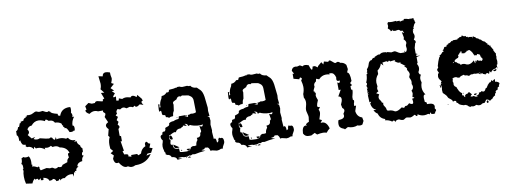

<svg xmlns="http://www.w3.org/2000/svg" viewBox="-54 -901 3218 1206"><g transform="rotate(-10 1555.0 -298.5)"><path d="M249.5 11.2 251.5 4.4Q251.5 0.5 247.1 0.5L245.1 1L246.1 3.9Q246.1 10.7 226.1 10.7Q223.6 -4.4 207 -6.8Q204.1 1 183.6 1Q179.2 -19.5 147.9 -24.4L149.4 -17.1Q149.4 -10.3 141.6 -10.3L130.9 -12.2L134.3 -24.4L118.2 -14.6Q115.2 -24.9 109.4 -24.9Q105 -24.9 100.1 -20.5L94.7 -28.3Q82.5 -19 75.7 -1L35.6 -6.8Q29.8 -29.8 29.8 -51.3Q29.8 -75.2 34.7 -89.4L30.8 -96.7L35.6 -100.6L36.1 -112.3Q36.1 -130.9 29.3 -131.8V-137.7Q35.6 -141.1 35.6 -168.9Q42.5 -168.9 46.4 -174.8Q54.7 -169.4 64.5 -169.4Q75.7 -169.4 82 -172.9Q91.8 -160.2 91.8 -135.3L90.8 -118.2L96.7 -116.2L90.8 -106.4Q107.4 -106.4 124.5 -95.2L129.9 -99.6L137.2 -94.7L135.7 -88.9Q135.7 -82 141.6 -73.2L179.7 -81.1L200.2 -75.7L211.9 -77.1Q218.8 -77.1 223.9 -72.5Q229 -67.9 235.8 -67.9Q243.2 -67.9 253.4 -75.2Q259.8 -71.8 267.6 -71.8Q278.3 -71.8 281.2 -83L314.9 -94.7Q314.9 -111.8 329.6 -122.1L327.1 -138.7Q327.1 -149.9 334.5 -149.9L338.4 -149.4Q328.6 -187 283.2 -194.3Q271.5 -206.1 254.9 -206.1Q244.1 -206.1 240.7 -204.1L230.5 -213.9Q219.7 -206.1 205.1 -206.1L189.9 -208L192.4 -197.3Q170.4 -214.8 147.5 -214.8L135.3 -213.9L126.5 -226.1L122.1 -211.4Q109.4 -231.9 87.9 -231.9L82 -231.4L73.7 -239.3L77.6 -247.1L59.1 -251Q49.3 -260.7 46.9 -281.7L40 -276.4L40.5 -289.1Q40.5 -312.5 31.2 -315.4L31.7 -342.8Q42.5 -342.8 48.3 -366.2L54.2 -363.8L63 -387.7L66.9 -386.7Q69.8 -386.7 69.8 -391.1L69.3 -395.5L88.4 -399.4Q90.3 -413.1 107.4 -417L106 -422.4L110.8 -420.9Q114.7 -420.9 114.7 -425.8L114.3 -429.2L129.9 -427.7Q143.6 -427.7 156.5 -435.1Q169.4 -442.4 174.3 -442.4Q179.7 -442.4 184.8 -439.5Q189.9 -436.5 199.7 -436.5L217.8 -438.5Q236.3 -427.2 245.1 -427.2Q251 -427.2 253.4 -431.2L264.2 -425.3Q264.2 -414.6 308.6 -403.8L307.1 -398.4Q307.1 -391.1 321.3 -389.6Q335.9 -433.1 384.8 -433.1Q393.1 -433.1 393.8 -429Q394.5 -424.8 394.5 -419.4Q394.5 -404.8 391.1 -397.5Q397.5 -388.2 397.5 -379.4Q397.5 -373 394 -368.2L406.2 -369.1Q386.7 -343.8 386.7 -315.4Q397 -315.4 397 -297.4L395.5 -282.2L389.2 -283.2Q383.8 -277.3 372.6 -277.3L361.3 -278.3Q349.6 -308.1 339.8 -308.1L335.9 -306.6Q335.9 -316.4 327.6 -317.4L328.6 -323.7Q328.6 -328.1 326.2 -328.1L323.2 -327.1L321.3 -338.9Q306.2 -352.5 281.2 -352.5Q272 -370.6 250.5 -370.6L245.1 -370.1Q233.9 -381.3 228 -381.3Q222.2 -381.3 221.7 -372.6Q198.7 -384.3 180.2 -384.3Q152.8 -384.3 133.8 -359.9Q113.8 -359.9 103.5 -340.8Q110.4 -331.1 110.4 -324.2Q110.4 -314 99.1 -305.7L120.1 -280.3L143.1 -285.6L130.9 -274.4Q141.6 -268.1 152.8 -268.1Q161.1 -268.1 170.9 -272.5Q214.4 -261.2 225.6 -261.2Q236.3 -261.2 237.3 -266.6L247.1 -262.7Q253.9 -247.1 262.7 -247.1L271 -262.7L272.5 -247.1Q278.8 -250.5 292 -250.5Q314 -250.5 332.5 -241.2L344.7 -245.1Q356.9 -223.1 383.8 -223.1L390.1 -223.6L378.9 -211.9L394.5 -215.3Q394.5 -197.8 412.1 -184.6Q412.1 -171.4 422.9 -165V-143.6L415.5 -136.2L413.6 -122.1L423.3 -116.7Q408.2 -107.4 408.2 -85Q378.4 -82.5 372.1 -59.6L378.9 -53.7Q361.3 -51.3 360.8 -30.3L351.1 -32.2L354 -22.9L344.7 -24.4L339.8 2.4L335.9 -14.6L322.3 -16.1Q299.8 -16.1 281.2 1L273.9 0Q262.2 0 249.5 11.2Z M709.5 4.9Q697.3 4.9 685.1 -2.9L675.3 -1Q652.8 -1 631.8 -36.1L623 -34.7Q604.5 -34.7 601.1 -65.4L609.9 -85.4L592.3 -102.5L610.4 -114.3L595.2 -131.3L593.8 -155.3Q593.8 -184.6 604 -203.6L596.2 -213.9L606.4 -253.9Q593.3 -266.1 593.3 -277.3Q593.3 -289.1 610.8 -297.4L594.7 -333.5Q603 -346.2 603 -352.1Q603 -356 596.7 -360.6Q590.3 -365.2 590.3 -369.1L592.3 -375.5H560.5Q548.8 -381.3 537.6 -381.3Q521 -381.3 504.4 -369.1Q482.9 -380.4 482.9 -392.1L483.4 -396L490.7 -398.9L486.3 -420.9L509.8 -438L529.8 -429.7L550.3 -430.7Q552.2 -439.9 565.9 -439.9L596.7 -432.6Q602.5 -432.6 602.5 -439.5L602.1 -443.8L612.8 -448.2L598.1 -486.3L619.1 -484.4L599.1 -509.8Q606 -522.5 606 -543.9L600.6 -592.3L627.4 -586.9Q629.4 -608.9 649.9 -608.9Q660.6 -608.9 676.3 -603Q676.3 -584.5 678.5 -577.1Q680.7 -569.8 680.7 -563Q680.7 -557.1 672.4 -536.1L688 -528.3L662.6 -505.4L682.6 -486.3L667 -485.4L684.1 -468.8Q669.4 -453.1 669.4 -448.2Q669.4 -445.3 673.8 -445.3Q680.7 -445.3 687 -448.7L684.6 -421.9L699.7 -419.9L703.1 -433.1L723.1 -425.8Q733.9 -431.6 747.6 -431.6Q755.9 -431.6 776.4 -426.3Q781.2 -434.1 789.6 -434.1Q799.8 -434.1 814.9 -421.9L820.3 -434.6L844.2 -406.2L848.6 -392.6Q838.9 -391.6 838.9 -385.3Q838.9 -377.9 848.1 -365.7L825.7 -373.5Q811.5 -362.3 802.7 -362.3Q795.4 -362.3 792.5 -371.1L780.8 -362.8Q770.5 -368.7 759.8 -368.7L739.7 -363.3Q728.5 -371.6 719.2 -371.6Q710 -371.6 698.7 -363.3L683.1 -368.7Q672.9 -358.9 672.9 -350.1L675.3 -341.3L664.6 -330.6L677.2 -319.8L665.5 -300.8L675.3 -288.6L667 -271.5Q675.8 -264.2 675.8 -257.3Q675.8 -250.5 667 -244.1V-200.7L675.3 -196.8V-164.1L667 -166L677.2 -104L668 -101.6L675.3 -80.1Q700.2 -80.1 700.2 -70.8L698.2 -64L717.3 -58.6V-69.3H754.9L762.2 -59.6L779.8 -67.9Q788.6 -98.1 814.9 -108.4L814.5 -124.5Q819.3 -134.8 824.7 -134.8Q829.6 -134.8 836.4 -123L848.1 -118.7L838.4 -94.7L857.4 -88.4L843.3 -61.5L820.3 -60.5L811 -48.8L839.8 -55.2Q804.7 -1.5 737.8 -1.5H731.9Q721.2 4.9 709.5 4.9Z M999 10.7Q994.6 -10.7 965.8 -11.7Q961.4 -28.3 939.5 -30.8L930.7 -37.1L933.1 -44.9Q925.3 -51.3 925.3 -62Q920.9 -74.7 920.9 -87.4Q920.9 -101.1 926.8 -115.2L928.7 -125.5Q919.4 -134.8 919.4 -149.4Q919.4 -158.2 934.1 -163.1L933.6 -167Q933.6 -178.7 945.3 -178.7L949.7 -178.2Q957.5 -184.6 957.5 -194.8L957 -198.7Q960.9 -201.7 966.3 -203.1Q979.5 -207 983.2 -210.7Q986.8 -214.4 986.8 -224.1Q999 -232.9 1017.1 -232.9Q1030.8 -240.2 1050.3 -241.2L1054.2 -256.8H1094.7L1094.2 -254.9Q1094.2 -253.9 1095.7 -253.9L1101.6 -254.9L1106.9 -248.5L1088.9 -249L1108.9 -243.2Q1112.3 -245.1 1112.3 -249L1110.4 -254.9Q1123.5 -254.9 1131.3 -259.8L1143.1 -258.3Q1155.8 -258.3 1165 -263.2L1163.6 -336.9Q1163.6 -358.4 1147.5 -368.7L1136.7 -375.5L1096.2 -382.3L1087.4 -377Q1083 -379.9 1078.1 -379.9Q1065.4 -379.9 1058.6 -364.3L1038.6 -354.5Q1032.7 -350.6 1032.7 -343.8L1034.7 -334.5L1029.3 -295.9Q1020.5 -283.2 1020.5 -268.1L1017.1 -263.2L1012.7 -263.7Q1002.4 -263.7 992.2 -257.8Q985.4 -265.1 974.1 -265.1L971.2 -278.8L955.1 -282.2Q951.7 -288.6 951.7 -304.7L949.7 -310.5Q942.9 -309.1 939.5 -305.7Q937.5 -309.1 937.5 -321.3L939.9 -354L949.2 -349.1Q944.8 -345.2 944.8 -338.9L946.3 -329.6L951.7 -334.5L951.2 -340.8Q951.2 -363.3 965.8 -385.3L970.2 -400.9Q990.2 -400.9 1004.4 -418L1011.2 -417Q1020.5 -417 1020.5 -426.3L1023.9 -431.6L1050.3 -433.6L1071.8 -438L1074.2 -434.1L1075.2 -439.9H1090.8Q1098.6 -435.1 1108.9 -434.6L1138.7 -436.5Q1145.5 -432.6 1151.4 -432.6L1158.2 -433.6Q1168.5 -416 1196.8 -414.6Q1204.1 -406.2 1210 -401.6Q1215.8 -397 1220.2 -391.1Q1224.6 -385.3 1228.3 -376Q1231.9 -366.7 1234.9 -349.1L1242.7 -278.8L1241.2 -257.8L1244.6 -225.6L1231 -226.6L1242.7 -219.2L1245.6 -195.8L1241.2 -170.4L1244.6 -133.8L1242.7 -124L1246.1 -78.1L1252.4 -80.6Q1261.2 -80.6 1262.2 -52.7Q1273.4 -56.6 1273.4 -66.9L1272.9 -70.8L1279.8 -81.5L1286.6 -76.2L1293.5 -77.1Q1307.6 -77.1 1307.6 -52.7Q1307.6 -42 1299.8 -31Q1292 -20 1292 -9.3L1279.8 -9.8Q1267.1 -2.9 1252.9 -2.9L1223.1 -9.8L1212.9 -8.3Q1210.4 -22.5 1200.2 -32.2L1181.6 -34.2Q1178.2 -23.4 1158.2 -23.4Q1159.7 -18.6 1182.1 -15.1Q1139.2 -11.2 1112.3 -4.9L1098.1 -6.8L1085.9 -1.5L1076.7 -3.4L1063 2H1041.5Q1035.2 -1.5 1023.9 -1.5L1005.4 0Q1005.4 4.9 1031.2 7.8ZM1064.5 -30.8Q1089.8 -30.8 1094.7 -50.8Q1104 -57.1 1109.9 -57.1L1118.7 -55.7L1131.3 -57.6Q1131.8 -76.2 1144 -89.8L1142.1 -103.5Q1168.5 -103.5 1168.5 -127.9V-130.9Q1176.3 -134.3 1176.3 -142.6L1170.9 -174.3Q1180.2 -168.5 1185.5 -168.5Q1191.9 -168.5 1193.4 -181.6Q1188.5 -178.2 1177.2 -178.2Q1155.3 -178.2 1138.2 -182.6Q1121.1 -187 1114.7 -190.9L1101.6 -186.5Q1101.1 -203.1 1080.6 -203.6Q1092.3 -193.8 1092.3 -190.9L1089.8 -189.5L1069.8 -195.3L1067.9 -188.5Q1059.6 -186.5 1052.2 -180.2H1047.9Q1025.9 -180.2 1018.6 -161.1L1012.7 -163.6Q1002.4 -163.6 978 -149.4L973.6 -150.9L970.7 -128.4Q970.7 -123.5 977.5 -116.7Q973.1 -104 973.1 -97.2Q973.1 -87.9 981 -87.9L985.4 -88.4V-84.5Q985.4 -57.1 1012.7 -57.1L1020.5 -57.6L1022 -35.6Q1031.2 -30.8 1064.5 -30.8ZM985.4 -120.6Q973.6 -120.6 973.6 -136.7Q973.6 -140.6 974.4 -143.8Q975.1 -147 980.5 -147Q990.2 -147 992.7 -122.1ZM1009.3 -62Q989.3 -62 989.3 -84V-87.9L1024.9 -64.5ZM1074.7 -33.7 1066.4 -45.4 1075.2 -45.9Q1088.4 -45.9 1088.4 -42.5Q1088.4 -39.6 1074.7 -33.7ZM1085.9 10.3H1064.5L1076.2 2.9Q1085.9 8.3 1085.9 10.3ZM1057.1 9.8Q1054.7 9.8 1052.7 6.3H1060.5ZM1042.5 -249Q1040 -249 1038.1 -252.4H1045.9ZM1032.7 -40 1032.2 -46.9 1036.6 -45.9 1038.1 -39.6Z M1443.4 10.7Q1439 -10.7 1410.2 -11.7Q1405.8 -28.3 1383.8 -30.8L1375 -37.1L1377.4 -44.9Q1369.6 -51.3 1369.6 -62Q1365.2 -74.7 1365.2 -87.4Q1365.2 -101.1 1371.1 -115.2L1373 -125.5Q1363.8 -134.8 1363.8 -149.4Q1363.8 -158.2 1378.4 -163.1L1377.9 -167Q1377.9 -178.7 1389.6 -178.7L1394 -178.2Q1401.9 -184.6 1401.9 -194.8L1401.4 -198.7Q1405.3 -201.7 1410.6 -203.1Q1423.8 -207 1427.5 -210.7Q1431.2 -214.4 1431.2 -224.1Q1443.4 -232.9 1461.4 -232.9Q1475.1 -240.2 1494.6 -241.2L1498.5 -256.8H1539.1L1538.6 -254.9Q1538.6 -253.9 1540 -253.9L1545.9 -254.9L1551.3 -248.5L1533.2 -249L1553.2 -243.2Q1556.6 -245.1 1556.6 -249L1554.7 -254.9Q1567.9 -254.9 1575.7 -259.8L1587.4 -258.3Q1600.1 -258.3 1609.4 -263.2L1607.9 -336.9Q1607.9 -358.4 1591.8 -368.7L1581.1 -375.5L1540.5 -382.3L1531.7 -377Q1527.3 -379.9 1522.5 -379.9Q1509.8 -379.9 1502.9 -364.3L1482.9 -354.5Q1477.1 -350.6 1477.1 -343.8L1479 -334.5L1473.6 -295.9Q1464.8 -283.2 1464.8 -268.1L1461.4 -263.2L1457 -263.7Q1446.8 -263.7 1436.5 -257.8Q1429.7 -265.1 1418.5 -265.1L1415.5 -278.8L1399.4 -282.2Q1396 -288.6 1396 -304.7L1394 -310.5Q1387.2 -309.1 1383.8 -305.7Q1381.8 -309.1 1381.8 -321.3L1384.3 -354L1393.6 -349.1Q1389.2 -345.2 1389.2 -338.9L1390.6 -329.6L1396 -334.5L1395.5 -340.8Q1395.5 -363.3 1410.2 -385.3L1414.6 -400.9Q1434.6 -400.9 1448.7 -418L1455.6 -417Q1464.8 -417 1464.8 -426.3L1468.3 -431.6L1494.6 -433.6L1516.1 -438L1518.6 -434.1L1519.5 -439.9H1535.2Q1543 -435.1 1553.2 -434.6L1583 -436.5Q1589.8 -432.6 1595.7 -432.6L1602.5 -433.6Q1612.8 -416 1641.1 -414.6Q1648.4 -406.2 1654.3 -401.6Q1660.2 -397 1664.6 -391.1Q1668.9 -385.3 1672.6 -376Q1676.3 -366.7 1679.2 -349.1L1687 -278.8L1685.5 -257.8L1689 -225.6L1675.3 -226.6L1687 -219.2L1689.9 -195.8L1685.5 -170.4L1689 -133.8L1687 -124L1690.4 -78.1L1696.8 -80.6Q1705.6 -80.6 1706.5 -52.7Q1717.8 -56.6 1717.8 -66.9L1717.3 -70.8L1724.1 -81.5L1731 -76.2L1737.8 -77.1Q1752 -77.1 1752 -52.7Q1752 -42 1744.1 -31Q1736.3 -20 1736.3 -9.3L1724.1 -9.8Q1711.4 -2.9 1697.3 -2.9L1667.5 -9.8L1657.2 -8.3Q1654.8 -22.5 1644.5 -32.2L1626 -34.2Q1622.6 -23.4 1602.5 -23.4Q1604 -18.6 1626.5 -15.1Q1583.5 -11.2 1556.6 -4.9L1542.5 -6.8L1530.3 -1.5L1521 -3.4L1507.3 2H1485.8Q1479.5 -1.5 1468.3 -1.5L1449.7 0Q1449.7 4.9 1475.6 7.8ZM1508.8 -30.8Q1534.2 -30.8 1539.1 -50.8Q1548.3 -57.1 1554.2 -57.1L1563 -55.7L1575.7 -57.6Q1576.2 -76.2 1588.4 -89.8L1586.4 -103.5Q1612.8 -103.5 1612.8 -127.9V-130.9Q1620.6 -134.3 1620.6 -142.6L1615.2 -174.3Q1624.5 -168.5 1629.9 -168.5Q1636.2 -168.5 1637.7 -181.6Q1632.8 -178.2 1621.6 -178.2Q1599.6 -178.2 1582.5 -182.6Q1565.4 -187 1559.1 -190.9L1545.9 -186.5Q1545.4 -203.1 1524.9 -203.6Q1536.6 -193.8 1536.6 -190.9L1534.2 -189.5L1514.2 -195.3L1512.2 -188.5Q1503.9 -186.5 1496.6 -180.2H1492.2Q1470.2 -180.2 1462.9 -161.1L1457 -163.6Q1446.8 -163.6 1422.4 -149.4L1418 -150.9L1415 -128.4Q1415 -123.5 1421.9 -116.7Q1417.5 -104 1417.5 -97.2Q1417.5 -87.9 1425.3 -87.9L1429.7 -88.4V-84.5Q1429.7 -57.1 1457 -57.1L1464.8 -57.6L1466.3 -35.6Q1475.6 -30.8 1508.8 -30.8ZM1429.7 -120.6Q1418 -120.6 1418 -136.7Q1418 -140.6 1418.7 -143.8Q1419.4 -147 1424.8 -147Q1434.6 -147 1437 -122.1ZM1453.6 -62Q1433.6 -62 1433.6 -84V-87.9L1469.2 -64.5ZM1519 -33.7 1510.7 -45.4 1519.5 -45.9Q1532.7 -45.9 1532.7 -42.5Q1532.7 -39.6 1519 -33.7ZM1530.3 10.3H1508.8L1520.5 2.9Q1530.3 8.3 1530.3 10.3ZM1501.5 9.8Q1499 9.8 1497.1 6.3H1504.9ZM1486.8 -249Q1484.4 -249 1482.4 -252.4H1490.2ZM1477.1 -40 1476.6 -46.9 1481 -45.9 1482.4 -39.6Z M1890.1 6.8 1877 -5.9 1853 6.3H1836.4Q1814 6.3 1803.7 -15.1Q1805.2 -61.5 1830.1 -61.5L1833.5 -59.6L1836.4 -63.5L1832 -64.9Q1832 -73.2 1853 -81.1L1856.9 -110.8Q1856.9 -118.7 1852.5 -134Q1848.1 -149.4 1848.1 -156.7Q1848.1 -167.5 1852.3 -180.9Q1856.4 -194.3 1856.4 -205.6Q1856.4 -221.7 1848.1 -235.8V-258.8Q1856.9 -279.8 1856.9 -303.2Q1856.9 -319.8 1850.1 -344.7L1857.4 -355Q1852.5 -364.3 1848.1 -364.3Q1843.8 -364.3 1839.8 -354.5L1804.7 -363.8V-395.5L1814 -394.5L1802.7 -415Q1808.6 -437 1828.6 -437L1840.3 -435.5L1858.4 -439.9L1875 -430.7Q1879.9 -436.5 1890.1 -436.5Q1899.4 -436.5 1913.6 -430.7Q1922.4 -399.9 1928.7 -399.9Q1932.6 -399.9 1936.5 -418.9H1951.2L1967.3 -407.7L1970.2 -415.5L1994.6 -436L2004.9 -419.9L2011.7 -437.5L2038.1 -430.7Q2041.5 -438 2047.4 -438Q2052.2 -438 2064.2 -426.8Q2076.2 -415.5 2080.6 -415.5L2094.7 -420.4Q2103.5 -420.4 2112.8 -411.1Q2133.3 -410.2 2147 -392.1L2151.4 -364.3L2143.1 -344.2Q2161.1 -340.8 2161.1 -287.1L2149.9 -274.9Q2158.2 -266.6 2158.2 -262.2Q2158.2 -256.8 2148.9 -256.3L2149.4 -232.9L2152.8 -233.9Q2157.2 -233.9 2157.2 -225.6Q2157.2 -217.8 2148.9 -187V-168.5Q2155.3 -168 2155.3 -160.6Q2155.3 -154.3 2150.9 -142.6V-128.9L2162.6 -129.9L2151.4 -96.2Q2155.8 -59.6 2187.5 -49.8L2191.9 -26.9L2181.2 -5.9Q2174.8 -2.4 2165.5 -2.4Q2156.2 -2.4 2149.9 -5.9Q2135.7 0 2120.6 0Q2105 0 2088.4 -5.9L2067.4 5.4Q2067.4 2 2062 0Q2056.6 -2 2050.3 -5.1Q2043.9 -8.3 2038.6 -14.9Q2033.2 -21.5 2033.2 -34.7Q2033.2 -49.3 2038.1 -59.1Q2077.1 -60.1 2077.1 -81.5L2075.2 -92.8Q2085 -105.5 2085 -114.3Q2085 -123 2074.7 -129.9L2070.3 -152.3Q2080.6 -172.9 2080.6 -186Q2080.6 -202.6 2062.5 -205.6L2085 -245.1H2071.8L2071.3 -293.5Q2077.6 -288.6 2082 -288.6Q2086.9 -288.6 2086.9 -294.9Q2089.4 -296.9 2089.4 -299.3Q2089.4 -301.3 2087.4 -303.2L2079.6 -301.8Q2068.8 -301.8 2068.8 -314.9L2070.3 -326.2Q2062 -357.4 2041 -357.4Q2037.1 -357.4 2033.7 -360.4L2032.2 -351.1Q2023.9 -354.5 2009.8 -354.5Q1982.4 -354.5 1962.9 -332.5L1944.3 -339.4L1940.4 -322.8Q1925.3 -313.5 1925.3 -299.3L1926.3 -291.5Q1915.5 -272 1915.5 -263.2H1921.4Q1919.9 -260.3 1919.9 -258.8Q1919.9 -257.8 1921.1 -257.1Q1922.4 -256.3 1924.1 -254.9Q1925.8 -253.4 1925.8 -250Q1927.2 -247.6 1927.2 -245.6Q1927.2 -244.1 1925.5 -242.7Q1923.8 -241.2 1923.8 -237.8Q1923.8 -225.1 1932.6 -205.6Q1921.4 -180.2 1921.4 -171.9Q1921.4 -161.6 1928.2 -161.6L1932.1 -162.1L1937 -158.7L1926.3 -145Q1931.6 -138.2 1931.6 -127.4Q1931.6 -115.2 1920.4 -84.5L1936 -77.1L1923.8 -61L1928.7 -62.5Q1929.7 -60.5 1930.7 -60.5Q1931.6 -60.5 1933.1 -62Q1962.4 -62 1974.6 -17.6Q1961.9 -8.8 1951.2 5.9Q1938.5 2 1928.7 2Q1911.6 2 1890.1 6.8Z M2387.7 15.6Q2384.8 3.4 2378.4 3.4L2368.7 8.8Q2351.1 -4.9 2324.7 -7.3L2329.1 -14.6Q2295.9 -23.9 2287.6 -56.6Q2272.9 -64.5 2265.1 -82.5L2283.2 -80.6Q2283.2 -81.5 2279.3 -83.3Q2275.4 -85 2270 -89.6Q2264.6 -94.2 2259.5 -102.8Q2254.4 -111.3 2252 -127Q2259.8 -134.8 2259.8 -137.7L2249 -135.3L2246.6 -180.2Q2251.5 -182.1 2251.5 -184.1L2245.6 -188Q2245.6 -190.9 2255.9 -196.8H2245.6Q2249 -200.2 2249 -210.4L2247.6 -223.6L2254.9 -222.7L2249 -233.9V-246.1L2252 -244.1L2253.9 -254.4Q2253.9 -260.3 2249.5 -260.3Q2260.7 -281.2 2261.2 -311L2270 -318.4L2264.2 -323.7Q2269.5 -328.1 2269.5 -333.5L2268.6 -340.3Q2268.6 -343.3 2274.9 -349.6Q2281.2 -356 2285.2 -371.1Q2289.6 -390.6 2307.1 -395.5L2308.1 -391.6Q2313 -406.2 2326.7 -406.2Q2327.1 -405.8 2328.1 -405.8Q2329.6 -405.8 2332 -407.7L2328.1 -409.7L2356.4 -421.9L2359.4 -419.4Q2363.3 -419.4 2369.9 -424.3Q2376.5 -429.2 2388.7 -429.2Q2407.7 -429.2 2411.6 -423.3L2412.6 -427.2L2438.5 -420.4L2458 -423.8Q2463.4 -423.8 2472.2 -418Q2483.9 -409.7 2495.1 -405.8H2522L2519.5 -418L2528.3 -405.8Q2538.1 -415.5 2538.1 -427.2L2536.1 -443.8Q2536.1 -450.7 2539.1 -455.1Q2542 -459.5 2542 -465.3Q2542 -475.1 2528.3 -488.8Q2532.2 -491.2 2532.2 -500L2525.4 -534.7L2534.2 -528.3L2540 -530.3Q2533.7 -534.7 2531.7 -543H2519.5Q2513.2 -552.2 2503.9 -552.2L2486.3 -549.3L2471.7 -552.2L2474.1 -560.1Q2467.3 -551.8 2458 -551.8Q2457.5 -557.6 2455.1 -561Q2451.2 -565.4 2445.3 -569.8Q2442.9 -571.3 2442.9 -573.2Q2442.9 -575.7 2445.1 -579.3Q2447.3 -583 2447.3 -589.4L2445.8 -602.5L2451.2 -611.3Q2461.9 -608.4 2477.1 -608.4L2503.4 -610.4L2500.5 -606.9L2524.4 -607.4L2524.9 -601.1Q2543.5 -606.4 2553.2 -606.4L2549.3 -612.8L2556.6 -613.3Q2564.5 -613.3 2586.4 -606.4L2588.9 -609.9Q2591.3 -607.4 2598.1 -607.4L2612.8 -608.9L2612.3 -603Q2612.3 -595.7 2617.2 -595.7L2615.2 -590.3L2620.1 -580.1Q2620.1 -578.6 2618.2 -577.1Q2607.4 -568.8 2605.5 -553.7L2600.1 -555.7L2604.5 -545.4L2596.2 -537.1L2600.6 -532.7L2595.2 -533.2V-516.6Q2600.6 -506.8 2600.6 -498.5Q2600.6 -486.8 2591.8 -476.1Q2592.3 -472.7 2596.7 -469.5Q2601.1 -466.3 2601.1 -461.9Q2601.1 -451.7 2596.2 -451.7L2587.9 -421.9V-386.7L2600.6 -381.3L2589.8 -379.9V-370.1H2614.3L2589.8 -363.8V-326.7L2584.5 -321.8Q2592.8 -307.6 2592.8 -294.9Q2592.8 -281.7 2584.5 -269Q2587.9 -251 2596.2 -251L2598.6 -251.5Q2588.9 -238.8 2588.9 -224.1Q2588.9 -213.9 2593.3 -202.1Q2587.4 -186 2587.4 -170.9Q2587.4 -145.5 2604 -123L2600.1 -123.5Q2589.8 -123.5 2589.8 -101.6L2591.8 -76.7Q2603 -75.7 2603 -67.4L2602.1 -61.5H2609.9Q2648.4 -61.5 2648.4 -39.1L2646 -26.4Q2652.8 -19.5 2652.8 -15.1Q2652.8 -12.2 2647.9 -7.1Q2643.1 -2 2642.6 4.9L2632.3 6.3Q2623.5 6.3 2617.2 1.5L2616.2 -6.3L2610.8 -3.9V4.9L2599.6 0Q2586.4 4.4 2574.2 4.4Q2552.7 4.4 2533.7 -8.8L2530.3 0.5L2521.5 0Q2521.5 -7.8 2512.7 -8.8Q2495.6 2.9 2483.9 2.9L2463.4 -1Q2457.5 -1 2450.4 4.6Q2443.4 10.3 2437.5 10.3Q2427.7 10.3 2412.6 2.4Q2392.1 2.4 2387.7 15.6ZM2403.8 -50.8Q2418.5 -50.8 2442.4 -68.8L2456.1 -63.5Q2459 -63.5 2461.9 -68.6Q2464.8 -73.7 2469.7 -73.7L2473.1 -73.2Q2480.5 -73.2 2493.2 -86.4Q2503.9 -78.6 2511.2 -78.6Q2519.5 -78.6 2519.5 -90.8Q2519.5 -104.5 2516.1 -110.8Q2531.2 -112.3 2531.2 -115.2Q2531.2 -117.7 2520.5 -121.1L2525.9 -142.6Q2525.9 -151.9 2521.5 -161.6Q2534.7 -170.9 2534.7 -184.6Q2534.7 -193.8 2529.8 -203.1Q2531.7 -206.5 2531.7 -218.8Q2531.7 -226.1 2527.1 -234.6Q2522.5 -243.2 2522.5 -247.1Q2522.5 -251.5 2525.6 -256.6Q2528.8 -261.7 2528.8 -267.6Q2528.8 -278.3 2516.1 -295.4L2518.6 -300.3Q2518.6 -307.6 2501.5 -323.2L2512.7 -320.8L2482.9 -342.8L2483.9 -350.1L2476.6 -348.1Q2464.8 -348.1 2448.2 -363.3L2455.1 -369.6L2421.4 -365.7L2418.9 -370.6L2410.6 -371.1L2408.7 -364.3L2398.4 -371.1L2372.1 -367.2L2375.5 -348.1L2361.3 -362.8Q2354.5 -337.9 2333.5 -323.2V-300.8Q2313 -277.8 2313 -249L2315.9 -225.1Q2311.5 -218.3 2311.5 -210.9Q2311.5 -202.1 2316.4 -194.3L2300.3 -184.1L2317.9 -173.8Q2310.5 -164.1 2310.5 -154.8Q2310.5 -142.6 2322.8 -130.4Q2322.8 -117.7 2333.5 -117.7L2332 -107.4Q2332 -101.6 2339.1 -92.3Q2346.2 -83 2346.7 -75.2Q2346.7 -63 2359.9 -63Q2379.4 -63 2393.1 -53.7Q2397.5 -50.8 2403.8 -50.8Z M2868.7 4.4 2855 -4.9Q2854 -9.3 2852.1 -9.3L2850.1 -8.8Q2845.2 -15.1 2836.9 -15.1L2830.1 -14.2Q2812 -18.1 2799.3 -27.8Q2796.9 -36.1 2791 -36.1L2788.6 -35.6L2785.6 -49.3L2774.9 -51.8Q2769 -51.8 2766.6 -46.4Q2765.6 -55.2 2762 -59.6Q2758.3 -64 2753.7 -67.1Q2749 -70.3 2744.6 -73.7Q2740.2 -77.1 2737.8 -83.5Q2735.4 -89.8 2731.2 -94.7Q2727.1 -99.6 2722.9 -103.5Q2718.8 -107.4 2715.6 -110.4Q2712.4 -113.3 2712.4 -115.2L2710.9 -133.3L2713.4 -147.9L2709.5 -169.4L2710.9 -172.4L2722.2 -173.3L2710.9 -174.8Q2714.4 -185.5 2718.8 -185.5Q2716.3 -189.9 2713.4 -193.1Q2710.4 -196.3 2707.8 -200Q2705.1 -203.6 2703.1 -208.5Q2701.2 -213.4 2701.2 -220.7L2704.1 -237.8Q2710.4 -237.8 2710.4 -241.7Q2710.4 -244.6 2706.8 -250.7Q2703.1 -256.8 2703.1 -261.2Q2703.1 -267.1 2707.8 -270.3Q2712.4 -273.4 2712.4 -278.8L2710.9 -284.7Q2717.8 -312 2730.5 -340.3L2733.4 -336.9L2734.9 -339.8L2732.4 -347.7Q2745.1 -352.1 2753.9 -366.2H2760.3L2763.2 -372.6L2761.7 -374L2755.9 -372.1Q2768.6 -384.8 2772.5 -396H2785.6Q2787.1 -399.9 2788.3 -403.8Q2789.6 -407.7 2793.9 -407.7L2799.3 -406.7L2797.9 -412.1Q2813.5 -414.1 2823.2 -425.3L2830.1 -422.9L2831.5 -428.2H2860.8L2866.2 -436L2870.1 -433.6L2874 -439L2890.1 -441.4V-446.8L2895.5 -447.3Q2900.9 -440.4 2908.2 -440.4L2915.5 -441.4L2918.5 -433.6L2926.3 -434.6L2929.2 -429.2L2939 -430.7L2953.1 -428.2L2957 -430.7L2957.5 -417.5L2961.4 -430.7Q2966.8 -425.3 2974.6 -422.9Q2979 -412.6 2990.7 -412.1Q2996.1 -403.3 3006.8 -401.4Q3014.2 -389.2 3028.3 -385.3L3038.1 -373Q3043 -371.6 3043 -368.2L3041.5 -363.8L3052.2 -359.9L3051.8 -356.9Q3051.8 -354 3054.2 -354L3060.5 -356L3057.6 -351.6L3073.7 -323.7L3071.3 -318.4L3075.2 -315.4Q3077.6 -307.6 3084.5 -299.3L3082.5 -289.6L3084.5 -278.3L3082 -276.9L3084 -272.5L3082 -268.6L3084.5 -251.5L3082 -231.4L3076.7 -228.5L3078.1 -202.6L3073.7 -215.3L3065.9 -207Q3044.9 -206.5 3033.7 -187Q3027.8 -196.3 3024.9 -196.3Q3022.5 -196.3 3022.5 -184.6L3015.6 -181.6Q3015.6 -188 3008.8 -188Q3002 -188 2994.6 -180.2Q2992.2 -186 2986.3 -186L2983.9 -185.5Q2981.9 -191.9 2977.5 -191.9L2973.1 -190.9Q2967.3 -198.7 2959.5 -198.7L2950.7 -196.3H2936L2927.2 -198.7L2917 -196.3L2911.1 -197.3Q2903.3 -197.3 2895.5 -190.9H2891.6Q2882.3 -197.3 2874 -197.3L2868.7 -196.3Q2864.7 -203.1 2859.9 -203.1L2849.6 -199.2Q2840.8 -199.2 2835.4 -190.9H2823.2Q2815.4 -197.3 2805.7 -197.3Q2796.4 -197.3 2787.1 -190.9L2790 -184.6Q2786.6 -179.7 2786.6 -174.8Q2786.6 -168.9 2790 -164.1L2788.6 -155.8Q2788.6 -141.1 2806.2 -133.3L2803.2 -132.3Q2807.1 -125.5 2809.3 -119.9Q2811.5 -114.3 2814.2 -109.1Q2816.9 -104 2821 -99.6Q2825.2 -95.2 2832.5 -90.8L2830.1 -81.5Q2830.1 -74.7 2840.8 -74.7L2840.3 -70.3Q2840.3 -65.4 2843.3 -65.4L2846.2 -66.4L2847.7 -61V-73.2Q2854 -82.5 2868.7 -82.5L2866.2 -85.4Q2872.1 -86.4 2875.5 -90.8L2891.6 -73.2Q2882.3 -66.9 2880.9 -61L2891.1 -59.1L2902.3 -61Q2908.2 -53.7 2917.5 -53.7L2927.7 -55.7L2916.5 -60.5Q2936.5 -62 2936.5 -73.2L2936 -77.1L2941.9 -76.2Q2948.7 -76.2 2954.6 -82.5Q2960.9 -77.6 2966.3 -77.6Q2976.1 -77.6 2981.9 -94.2Q2993.2 -98.1 2993.2 -103L2992.7 -105Q2998.5 -105.5 2998.5 -109.9L2998 -112.8Q3005.4 -117.2 3011.2 -126.5Q3024.9 -126.5 3024.9 -139.6L3040 -129.9L3036.6 -136.7L3050.3 -142.6L3047.9 -125L3051.3 -125.5Q3055.7 -125.5 3063.5 -121.6Q3073.7 -116.7 3073.7 -111.3Q3073.7 -107.4 3070.8 -104.5Q3067.9 -101.6 3067.9 -97.7L3068.8 -92.8L3058.1 -87.4L3055.7 -74.2Q3040.5 -70.3 3040.5 -61.5L3042 -55.7Q3034.2 -54.2 3034.2 -46.9L3033.7 -41Q3021 -36.6 3012.2 -22.5Q3003.4 -21.5 2998.5 -14.2H2994.6Q2988.3 -24.9 2974.6 -24.9Q2972.7 -22.9 2970.7 -20Q2961.9 -5.9 2958 -5.9L2951.7 -6.3Q2946.3 -6.3 2941.2 -2Q2936 2.4 2927.7 2.4L2919.9 2L2906.2 -3.4Q2898.4 2.9 2887.2 2.9L2871.6 0ZM2944.8 -261.7 2947.8 -264.2 2949.2 -280.8Q2951.7 -271 2954.1 -271Q2957 -271 2960 -280.8Q2967.3 -272.5 2976.6 -272.5L2981.4 -272.9L2986.8 -268.6Q2995.6 -272.9 2995.6 -279.8Q2995.6 -285.2 2992.2 -290L2986.8 -288.6L2990.2 -294.4L2986.3 -295.9Q2985.8 -303.7 2984.6 -307.1Q2983.4 -310.5 2981.4 -311.8Q2979.5 -313 2976.6 -313.5Q2973.6 -314 2969.2 -316.9Q2964.4 -314.5 2963.9 -309.1Q2960.4 -311 2951.2 -311.5L2948.7 -309.6L2947.8 -315.9Q2944.3 -318.4 2944.1 -321.5Q2943.8 -324.7 2940.7 -329.8Q2937.5 -335 2933.6 -340.1Q2929.7 -345.2 2925.3 -349.1L2913.1 -351.6L2918.5 -344.2L2907.7 -349.1L2905.3 -343.8Q2899.4 -343.8 2897.9 -337.9L2895 -339.8Q2892.6 -339.8 2892.6 -332Q2890.6 -338.4 2888.7 -338.4Q2886.7 -338.4 2886.2 -335.4L2871.6 -338.4L2874 -346.2Q2874 -351.1 2867.7 -353V-346.2Q2856.9 -344.2 2856.9 -335.4Q2848.1 -334 2848.1 -326.2L2850.1 -321.3Q2846.2 -320.3 2846.2 -314.5Q2820.3 -306.2 2820.3 -296.4Q2820.3 -292 2824.7 -288.6L2827.1 -292.5Q2837.4 -278.3 2850.6 -274.9L2853.5 -267.6L2866.7 -271L2880.9 -268.6Q2892.1 -261.7 2902.3 -261.7Q2920.9 -261.7 2939.9 -280.8ZM2807.1 -286.1 2815.9 -289.1 2810.1 -293ZM3058.6 -191.4Q3053.7 -191.4 3048.3 -195.3Q3053.2 -201.2 3066.9 -203.1L3071.3 -198.2Q3065.4 -191.4 3058.6 -191.4ZM2971.2 -187.5 2952.1 -192.4Q2957 -195.8 2961.4 -195.8Q2967.3 -195.8 2971.2 -187.5ZM2707 -145.5Q2705.1 -145.5 2702.6 -159.2L2700.7 -162.6L2705.1 -165.5Q2707 -165.5 2708.5 -157.7L2709 -151.9Q2709 -147.9 2707 -145.5ZM2836.9 -86.4 2839.4 -93.3 2841.8 -87.9ZM2910.6 -64Q2903.8 -66.4 2903.8 -69.3Q2903.8 -72.3 2913.6 -76.2L2916 -72.8H2925.3Q2925.3 -70.3 2910.6 -64ZM2733.4 -33.7 2729.5 -37.1 2735.4 -38.6ZM2982.9 -3.4H2976.1L2974.6 -13.2L2981.4 -18.6H2985.4L2984.4 -14.6Q2984.4 -11.2 2988.3 -8.8Z"/></g></svg>

Font: Truetypewriter PolyglOTT
Style: Regular
Weight: 400
Designer: Sergey Beatoff a.k.a. Sam_T
Version: Version 3.76